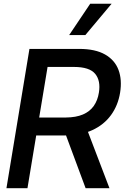

<svg xmlns="http://www.w3.org/2000/svg" viewBox="-20 -983 651 1003"><path d="M13.7 0 133.8 -727.5H393.6Q478 -727.5 529.1 -698.2Q580.1 -668.9 599.1 -617.7Q618.2 -566.4 607.4 -499Q596.7 -432.6 560.1 -382.1Q523.4 -331.5 462.9 -303.5Q402.3 -275.4 317.9 -275.4H121.1L138.2 -369.1H323.7Q377.4 -369.6 413.3 -385Q449.2 -400.4 469.7 -429.4Q490.2 -458.5 496.6 -499Q506.8 -561.5 477.1 -597.4Q447.3 -633.3 366.2 -633.3H228.5L123.5 0ZM427.2 0 305.2 -328.6H426.3L551.8 0ZM341.3 -799.8 451.2 -963.4H563L425.8 -799.8Z"/></svg>

Font: Inter Tight Medium
Style: Italic
Weight: 500
Italic angle: -9.39999°
Designer: Rasmus Andersson
Foundry: rsms
Version: Version 3.004